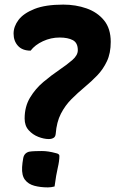

<svg xmlns="http://www.w3.org/2000/svg" viewBox="-20 -783 555 834"><path d="M192 -179Q171 -179 146.5 -188.5Q122 -198 104.5 -217.5Q87 -237 87 -268Q87 -320 110.5 -359Q134 -398 168.5 -427Q203 -456 237 -479Q271 -502 294.5 -522.5Q318 -543 318 -565Q318 -597 296.5 -608.5Q275 -620 239 -620Q201 -620 166.5 -604Q132 -588 113 -563Q77 -563 58 -584Q39 -605 39 -637Q39 -668 60.5 -696.5Q82 -725 129.5 -744Q177 -763 255 -763Q309 -763 356 -746.5Q403 -730 432 -694.5Q461 -659 461 -601Q461 -552 444.5 -517Q428 -482 402.5 -455.5Q377 -429 347.5 -404.5Q318 -380 290.5 -352.5Q263 -325 244.5 -289Q226 -253 222 -202Q221 -189 212.5 -184Q204 -179 192 -179ZM188 31Q156 31 129.5 24Q103 17 88.5 -2Q74 -21 76 -57Q77 -75 81 -96.5Q85 -118 106 -124Q117 -126 133.5 -126.5Q150 -127 162 -127Q189 -127 222 -118Q238 -115 238 -106Q238 -84 231 -54.5Q224 -25 217 27Q202 31 188 31Z"/></svg>

Font: Protest Riot
Style: Regular
Weight: 400
Designer: Octavio Pardo
Foundry: Ashler Design
Version: Version 2.005; ttfautohint (v1.8.4.7-5d5b)